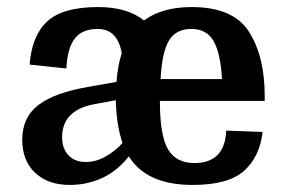

<svg xmlns="http://www.w3.org/2000/svg" viewBox="-20 -512 812 544"><path d="M730 -226H433Q433 -128 456 -89Q479 -50 531 -50Q617 -50 621 -142L724 -138Q716 -68 671.5 -28Q627 12 526 12Q395 12 345 -69Q312 -27 269 -7.5Q226 12 178 12Q116 12 79.5 -22.5Q43 -57 43 -116Q43 -180 89.5 -215Q136 -250 231 -266L310 -280Q314 -329 325 -361Q313 -430 257 -430Q213 -430 192 -403Q171 -376 168 -318L64 -329Q70 -411 114 -451.5Q158 -492 258 -492Q341 -492 388 -454Q439 -492 523 -492Q641 -492 685.5 -422Q730 -352 730 -240ZM435 -288H609Q605 -360 585.5 -395Q566 -430 522 -430Q479 -430 459 -397.5Q439 -365 435 -288ZM327 -107Q310 -157 308 -228L248 -217Q156 -200 156 -123Q156 -91 174 -72Q192 -53 223 -53Q252 -53 280 -69Q308 -85 327 -107Z"/></svg>

Font: Arya
Style: Bold
Weight: 700
Designer: Eduardo Rodriguez Tunni, Modular Infotech
Foundry: Eduardo Rodriguez Tunni, Modular Infotech
Version: Version 1.002